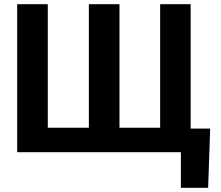

<svg xmlns="http://www.w3.org/2000/svg" viewBox="-20 -731 1061 922"><path d="M209.5 -710.9V-117.7H406.7V-710.9H553.7V-117.7H749V-710.9H895.5V-113.3H989.3L979.5 170.9H848.6V0H62.5V-710.9Z"/></svg>

Font: Robotiche
Style: Bold
Weight: 700
Designer: Google
Version: Version 2.001150; 2014